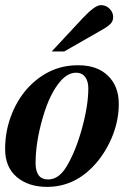

<svg xmlns="http://www.w3.org/2000/svg" viewBox="-23 -717 543 750"><path d="M280 -462H284Q357 -462 399 -421Q441 -380 441 -311Q441 -242 412 -175.5Q383 -109 336 -62Q261 13 161 13Q88 13 42.5 -25.5Q-3 -64 -3 -135Q-3 -208 24 -274Q51 -340 97 -385Q176 -462 280 -462ZM322 -372Q322 -400 309.5 -416.5Q297 -433 275 -433Q243 -433 215 -402Q172 -354 144 -257.5Q116 -161 116 -80Q116 -16 165 -16Q206 -16 236 -65Q272 -124 297 -214.5Q322 -305 322 -372ZM179 -516 301 -647Q348 -697 371 -697Q391 -697 405 -683Q419 -669 419 -650Q419 -636 410.5 -626Q402 -616 380 -603L228 -516Z"/></svg>

Font: STIX MathJax Latin
Style: Bold Italic
Weight: 700
Italic angle: -16.33°
Designer: MicroPress Inc., with final additions and corrections provided by Coen Hoffman, Elsevier (retired)
Version: Version 1.1.1